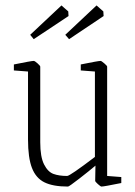

<svg xmlns="http://www.w3.org/2000/svg" viewBox="-20 -676 496 706"><path d="M83 -163V-413L31 -417V-439Q95 -452 104 -452Q108 -452 118 -443Q128 -434 128 -431V-153Q128 -99 142 -71.5Q156 -44 176.5 -36.5Q197 -29 227 -29Q237 -29 329 -99V-413L277 -417V-439Q341 -452 350 -452Q353 -452 363.5 -443Q374 -434 374 -431V-29L426 -25V-3Q362 10 353 10Q350 10 340 1Q330 -8 330 -11L331 -67Q310 -49 272 -19.5Q234 10 230 10Q175 10 143.5 -5.5Q112 -21 97.5 -58.5Q83 -96 83 -163ZM91 -548 206 -656 231 -634 232 -617 104 -532ZM220 -548 335 -656 360 -634 361 -617 234 -532Z"/></svg>

Font: Grenze ExtraLight
Style: Regular
Weight: 275
Designer: Renata Polastri
Foundry: Omnibus-Type
Version: Version 1.002; ttfautohint (v1.8)